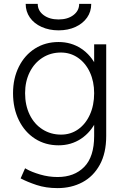

<svg xmlns="http://www.w3.org/2000/svg" viewBox="-20 -747 644 987"><path d="M86 170 109 118 116 122Q142 137 186 150Q230 163 276 163Q362 163 413 111Q464 59 464 -48V-519H526V-48Q526 40 493 100Q460 160 403.5 190Q347 220 276 220Q216 220 168 204Q120 188 86 170ZM47 -268Q47 -344 77 -404Q107 -464 160 -497.5Q213 -531 281 -531Q346 -531 397 -497.5Q448 -464 476.5 -404Q505 -344 505 -268Q505 -190 476.5 -129Q448 -68 397 -34Q346 0 281 0Q213 0 160 -34Q107 -68 77 -129Q47 -190 47 -268ZM464 -268Q464 -328 442 -375.5Q420 -423 381 -450Q342 -477 293 -477Q240 -477 198 -450Q156 -423 132.5 -375.5Q109 -328 109 -268Q109 -206 132.5 -157.5Q156 -109 198.5 -82Q241 -55 294 -55Q343 -55 381.5 -82Q420 -109 442 -157.5Q464 -206 464 -268ZM112 -727H174Q174 -692 204 -669.5Q234 -647 281 -647Q328 -647 357.5 -669.5Q387 -692 387 -727H449Q449 -687 427.5 -656.5Q406 -626 368 -608.5Q330 -591 281 -591Q233 -591 194 -608.5Q155 -626 133.5 -657Q112 -688 112 -727Z"/></svg>

Font: 寒蝉端黑体 Light
Style: Regular
Weight: 300
Designer: ChillDuanSans {Warren2060}; 
Source Han Sans {Ryoko NISHIZUKA 西塚涼子 (kana, bopomofo & ideographs); Paul D. Hunt (Latin, G
Foundry: ChillType&Adobe
Version: Version 1.300;Glyphs 3.3 (3306)